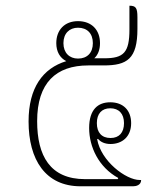

<svg xmlns="http://www.w3.org/2000/svg" viewBox="-20 -652 583 672"><path d="M262 0H446C456 0 474 -4 474 -22H469C421 -22 333 -88 320 -165L323 -166C332 -155 347 -148 367 -148C407 -148 439 -173 439 -221C439 -265 412 -294 366 -294C323 -294 292 -269 292 -204C292 -138 325 -67 394 -29L392 -25H278C155 -25 110 -107 110 -228C110 -362 176 -423 289 -423H343C425 -423 461 -446 461 -551V-592C461 -625 455 -632 433 -632V-549C433 -468 413 -448 345 -448H310C323 -460 330 -478 330 -501C330 -547 301 -578 253 -578C206 -578 177 -547 177 -501C177 -471 190 -449 212 -438C130 -413 80 -345 80 -227C80 -93 139 0 262 0ZM253 -447C223 -447 202 -467 202 -501C202 -535 223 -555 253 -555C285 -555 305 -535 305 -501C305 -467 285 -447 253 -447ZM367 -169C336 -169 319 -188 319 -221C319 -254 336 -273 366 -273C396 -273 414 -254 414 -221C414 -188 397 -169 367 -169Z"/></svg>

Font: Noto Serif Thai SemiCondensed Thin
Style: Regular
Weight: 100
Width: 4
Designer: Monotype Design Team
Foundry: Monotype Imaging Inc.
Version: Version 2.002